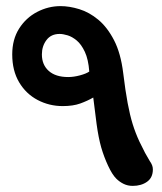

<svg xmlns="http://www.w3.org/2000/svg" viewBox="-20 -731 530 628"><path d="M414 -123Q398 -123 384.5 -129.5Q371 -136 360 -147Q347 -160 333.5 -189Q320 -218 311 -249Q302 -281 296 -325Q290 -369 285 -412Q266 -401 242.5 -392.5Q219 -384 185 -384Q141 -384 103 -404Q65 -424 42.5 -462Q20 -500 20 -553Q20 -602 42.5 -637.5Q65 -673 101.5 -692Q138 -711 178 -711Q207 -711 239.5 -701Q272 -691 301.5 -666.5Q331 -642 353 -599.5Q375 -557 383 -492Q390 -434 397.5 -394Q405 -354 414 -325Q423 -296 436 -268Q449 -241 454.5 -231Q460 -221 470 -204Q475 -197 477.5 -190.5Q480 -184 480 -177Q480 -150 461 -136.5Q442 -123 414 -123ZM203 -479Q221 -479 241.5 -484.5Q262 -490 272 -497Q269 -537 257.5 -561.5Q246 -586 231 -598.5Q216 -611 201 -615.5Q186 -620 175 -620Q147 -620 132 -600Q117 -580 117 -553Q117 -519 139.5 -499Q162 -479 203 -479Z"/></svg>

Font: Noto Sans Thaana
Style: Regular
Weight: 400
Designer: Monotype Design Team
Foundry: Monotype Imaging Inc.
Version: Version 2.001